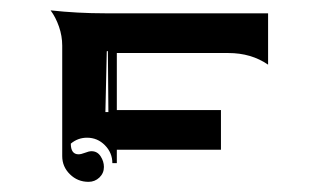

<svg xmlns="http://www.w3.org/2000/svg" viewBox="-20 -495 626 378"><path d="M79.6 -474.6Q132.1 -468.8 187.5 -468.8H507.8V-367.7Q474.6 -390.6 429.7 -390.6H210V-278.3H415V-200.2H210V-173.8H201.2Q201.2 -194.3 186.5 -209.1Q171.9 -223.9 151.4 -223.9Q133.3 -223.9 119.4 -212.2Q119.4 -191.4 134.5 -191.2Q139.6 -191.2 147.3 -194.2Q155 -197.3 160.2 -197.3Q171.6 -197.3 178.1 -187.3Q184.6 -177.2 184.6 -166.3Q184.6 -154.1 175.7 -145.5Q166.7 -137 154.3 -137Q132.8 -137 117.7 -151.9Q102.5 -166.7 102.5 -187.7V-405.3Q102.5 -424.1 96.1 -442.6Q89.6 -461.2 79.6 -474.6ZM187.5 -274.4H193.4L192.4 -394.5L190.2 -394Z"/></svg>

Font: AgreloyInT3
Style: Medium
Weight: 400
Designer: gluk
Foundry: gluk
Version: Version 0.27